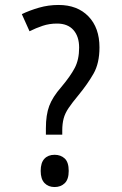

<svg xmlns="http://www.w3.org/2000/svg" viewBox="-20 -744 491 774"><path d="M165 -201V-227Q165 -281 178.5 -317Q192 -353 227 -393Q264 -437 281.5 -470.5Q299 -504 299 -552Q299 -597 276 -623Q253 -649 210 -649Q179 -649 152 -640Q125 -631 99 -618L68 -687Q99 -702 137 -713Q175 -724 216 -724Q292 -724 336.5 -678Q381 -632 381 -553Q381 -489 357 -447Q333 -405 296 -360Q271 -330 256.5 -308.5Q242 -287 236.5 -266Q231 -245 231 -218V-201ZM200 10Q175 10 159.5 -6Q144 -22 144 -55Q144 -88 159 -104Q174 -120 200 -120Q225 -120 241 -105Q257 -90 257 -55Q257 -21 241 -5.5Q225 10 200 10Z"/></svg>

Font: Noto Sans Bengali UI Condensed
Style: Regular
Weight: 400
Width: 3
Designer: Jelle Bosma - Monotype Design Team
Foundry: Monotype Imaging Inc.
Version: Version 2.003; ttfautohint (v1.8.4.7-5d5b)